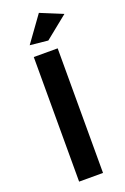

<svg xmlns="http://www.w3.org/2000/svg" viewBox="-172 -962 659 1014"><g transform="rotate(-20 158.0 -455.0)"><path d="M190.9 -910.2 315.9 -858.9 188 -755.9 86.9 -766.1ZM85.9 -700.2H220.2V0H85.9Z"/></g></svg>

Font: Montserrat-Arabic Medium
Style: Regular
Weight: 500
Designer: Mohamed Gaber
Foundry: Kief Type Foundry
Version: Version 5.008;PS 005.008;hotconv 1.0.88;makeotf.lib2.5.64775